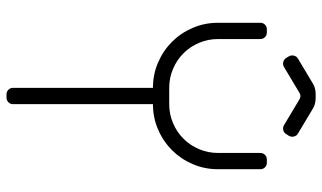

<svg xmlns="http://www.w3.org/2000/svg" viewBox="-220 -770 990 590"><g transform="rotate(90 275.0 -475.0)"><path d="M100 -650V-780C100 -785.7 98.1 -790.4 94.2 -794.2C90.4 -798.1 85.7 -800 80 -800H70C64.3 -800 59.6 -798.1 55.8 -794.2C51.9 -790.4 50 -785.7 50 -780V-650C50 -622.3 55.2 -596.3 65.8 -572C76.2 -547.7 90.5 -526.5 108.5 -508.5C126.5 -490.5 147.7 -476.2 172 -465.8C196.3 -455.2 222.3 -450 250 -450V-20C250 -14.3 251.9 -9.6 255.8 -5.8C259.6 -1.9 264.3 0 270 0H280C285.7 0 290.4 -1.9 294.2 -5.8C298.1 -9.6 300 -14.3 300 -20V-450C327.7 -450 353.7 -455.2 378 -465.8C402.3 -476.2 423.5 -490.5 441.5 -508.5C459.5 -526.5 473.8 -547.7 484.2 -572C494.8 -596.3 500 -622.3 500 -650V-780C500 -785.7 498.1 -790.4 494.2 -794.2C490.4 -798.1 485.7 -800 480 -800H470C464.3 -800 459.6 -798.1 455.8 -794.2C451.9 -790.4 450 -785.7 450 -780V-650C450 -629.3 446.1 -609.8 438.2 -591.5C430.4 -573.2 419.8 -557.2 406.2 -543.8C392.8 -530.2 376.8 -519.6 358.5 -511.8C340.2 -503.9 320.7 -500 300 -500H250C229.3 -500 209.8 -503.9 191.5 -511.8C173.2 -519.6 157.2 -530.2 143.8 -543.8C130.2 -557.2 119.6 -573.2 111.8 -591.5C103.9 -609.8 100 -629.3 100 -650ZM390.5 -895.5 312 -942.5 310 -943.5 308 -944.5C300 -948.2 290.7 -950 280 -950H270C259.7 -950 250.5 -948.2 242.5 -944.5L240.5 -943.5L238.5 -942.5L160 -895.5C155.3 -892.8 152.3 -888.8 151 -883.2C149.7 -877.8 150.3 -872.7 153 -868L158 -859.5C161 -854.8 165.2 -851.8 170.5 -850.5C175.8 -849.2 180.8 -849.8 185.5 -852.5L265 -900C271.7 -904.3 278.5 -904.3 285.5 -900L365 -852.5C369.7 -849.8 374.7 -849.2 380 -850.5C385.3 -851.8 389.3 -854.8 392 -859.5L397.5 -868C400.2 -872.7 400.8 -877.8 399.5 -883.2C398.2 -888.8 395.2 -892.8 390.5 -895.5Z"/></g></svg>

Font: lerotica
Style: Regular
Weight: 400
Designer: defharo
Foundry: deFharo
Version: Version 1.001 2011